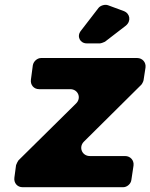

<svg xmlns="http://www.w3.org/2000/svg" viewBox="-20 -781 627 801"><path d="M496 -735 431 -759C418 -764 399 -758 391 -748L317 -652C299 -629 314 -600 342 -600H397C401 -600 415 -605 418 -607L505 -674C528 -693 523 -725 496 -735ZM579 -447 587 -499C590 -521 574 -539 552 -539H152C135 -539 120 -525 117 -509L109 -449C106 -427 121 -409 143 -409H273C306 -409 321 -372 297 -349L57 -112C55 -110 48 -96 47 -92L40 -40C37 -18 52 0 74 0H494C510 0 526 -14 528 -30L537 -90C540 -112 524 -130 502 -130H355C322 -130 307 -167 330 -190L569 -427C572 -429 579 -443 579 -447Z"/></svg>

Font: Trueno
Style: RoundBdIt
Weight: 700
Designer: Julieta Ulanovsky, Jasper
Foundry: Julieta Ulanovsky, Cannot Into Space Fonts
Version: Version 3.001